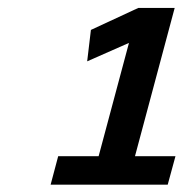

<svg xmlns="http://www.w3.org/2000/svg" viewBox="-20 -811 475 498"><path d="M415 -332H111.3L130.9 -405.8H235.8L314.5 -699.7L206.1 -651.9L215.8 -733.4L338.9 -790.5H433.1L330.1 -405.8H435.1Z"/></svg>

Font: Lesson One
Style: Bold Italic
Weight: 700
Italic angle: -14°
Designer: But Ko, Victor Gaultney, Annie Olsen, Julie Remington, Don Collingsworth, Eric Hays, Becca Hirsbrunner
Version: Version 1.100